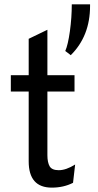

<svg xmlns="http://www.w3.org/2000/svg" viewBox="-20 -860 457 892"><path d="M398.4 -839.8Q398.4 -837.9 398.4 -832Q398.4 -692.4 308.6 -603.5Q300.8 -610.4 283.2 -623Q295.9 -651.4 304.7 -714.8Q313.5 -778.3 313.5 -839.8Q341.8 -839.8 398.4 -839.8ZM220.7 11.7Q113.3 11.7 113.3 -110.4Q113.3 -218.8 113.3 -434.6Q91.8 -434.6 30.3 -434.6Q30.3 -454.1 30.3 -510.7Q50.8 -510.7 113.3 -510.7Q113.3 -553.7 113.3 -679.7Q134.8 -690.4 200.2 -721.7Q200.2 -668.9 200.2 -510.7Q231.4 -510.7 326.2 -510.7Q326.2 -492.2 326.2 -434.6Q294.9 -434.6 200.2 -434.6Q200.2 -361.3 200.2 -138.7Q200.2 -105.5 210.9 -86.9Q221.7 -69.3 252.9 -69.3Q287.1 -69.3 329.1 -95.7Q325.2 -67.4 319.3 -10.7Q275.4 11.7 220.7 11.7Z"/></svg>

Font: Overpass
Style: Regular
Weight: 400
Designer: Delve Withrington, Thomas Jockin
Version: Version 3.000;DELV;Overpass; ttfautohint (v1.5)